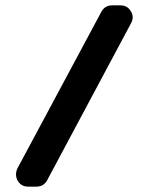

<svg xmlns="http://www.w3.org/2000/svg" viewBox="-20 -696 554 716"><path d="M469 -610 156 -24Q143 0 116 0H85Q59 0 46 -22Q34 -44 45 -68L358 -652Q371 -676 398 -676H429Q455 -676 468 -654Q481 -633 469 -610Z"/></svg>

Font: Monomaniac One
Style: Regular
Weight: 400
Version: Version 1.000; ttfautohint (v1.8.3)